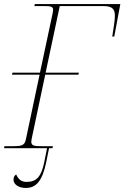

<svg xmlns="http://www.w3.org/2000/svg" viewBox="-29 -734 616 951"><path d="M-9 0H204L190 70C176 139 153 167 103 167C78 167 63 156 51 130C41 137 38 144 38 157C38 176 59 197 99 197C151 197 181 161 200 69L214 0H231L233 -10H176C141 -10 126 -12 126 -32C126 -36 127 -41 128 -47L195 -364H359L362 -374H197L267 -704H483C527 -704 540 -689 540 -656C540 -632 534 -598 527 -553H537L567 -714H144L141 -704H193C225 -704 234 -700 234 -685C234 -679 232 -671 230 -660L169 -374H33L30 -364H167L99 -43C93 -14 78 -10 37 -10H-7Z"/></svg>

Font: Noto Serif Display Thin
Style: Italic
Weight: 100
Italic angle: -12°
Designer: Monotype Design Team
Foundry: Monotype Imaging Inc.
Version: Version 2.009